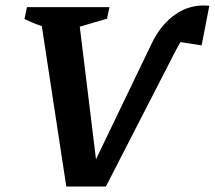

<svg xmlns="http://www.w3.org/2000/svg" viewBox="-20 -678 781 698"><path d="M365 0H221L132 -583Q99 -594 69 -609L78 -652H378L369 -610L270 -581L329 -99L531 -519Q565 -590 619.5 -627Q674 -664 741 -657L713 -513L636 -525Q624 -505 611 -479Z"/></svg>

Font: Piazzolla SC SemiBold
Style: Italic
Weight: 600
Italic angle: -11.3°
Designer: Juan Pablo del Peral
Foundry: Huerta Tipografica
Version: Version 1.330